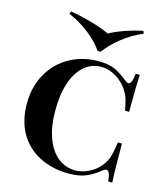

<svg xmlns="http://www.w3.org/2000/svg" viewBox="-125 -941 906 1050"><g transform="rotate(15 328.5 -416.0)"><path d="M531 -557Q542 -548 550 -548Q570 -548 576 -608H599Q595 -548 595 -398H572Q562 -452 552 -476.5Q542 -501 522 -526Q494 -559 458.5 -577.5Q423 -596 385 -596Q330 -596 289 -560.5Q248 -525 225.5 -459Q203 -393 203 -302Q203 -210 227.5 -144.5Q252 -79 295 -45.5Q338 -12 392 -12Q431 -12 468.5 -30.5Q506 -49 533 -82Q553 -107 562 -136Q571 -165 579 -220H602Q602 -63 606 0H583Q580 -31 574 -45.5Q568 -60 558 -60Q550 -60 538 -51Q501 -20 461 -3Q421 14 365 14Q270 14 197 -23Q124 -60 83.5 -130Q43 -200 43 -298Q43 -393 85 -467Q127 -541 199.5 -581.5Q272 -622 363 -622Q421 -622 457 -605.5Q493 -589 531 -557ZM561 -831Q499 -805 445.5 -762.5Q392 -720 360 -675H342Q312 -720 258.5 -762Q205 -804 141 -831L146 -846Q211 -835 272.5 -817Q334 -799 371 -781Q402 -799 453 -817Q504 -835 556 -846Z"/></g></svg>

Font: Playfair Display SC
Style: Bold
Weight: 700
Designer: Claus Eggers Sørensen
Foundry: Claus Eggers Sørensen
Version: Version 1.200; ttfautohint (v1.6)